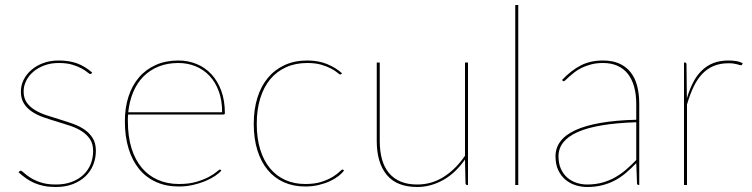

<svg xmlns="http://www.w3.org/2000/svg" viewBox="-20 -740 3008 768"><path d="M346.5 -447Q345 -444 341.5 -444Q337.5 -444 329.8 -450.8Q322 -457.5 307.2 -465.8Q292.5 -474 270 -481Q247.5 -488 214.5 -488Q183.5 -488 157.8 -478.5Q132 -469 113.5 -453.2Q95 -437.5 84.8 -417Q74.5 -396.5 74.5 -374Q74.5 -347.5 87 -329.8Q99.5 -312 119.8 -299.8Q140 -287.5 166 -279Q192 -270.5 219 -262.2Q246 -254 272 -244.8Q298 -235.5 318.2 -221.5Q338.5 -207.5 351 -187.2Q363.5 -167 363.5 -137Q363.5 -107 352.8 -80.5Q342 -54 321.5 -34.5Q301 -15 271.2 -3.5Q241.5 8 203.5 8Q177 8 156 3.8Q135 -0.5 117.5 -8Q100 -15.5 84.5 -26.5Q69 -37.5 54 -51L57 -54Q58.5 -55.5 59.5 -56.2Q60.5 -57 63 -57Q67 -57 76 -48.5Q85 -40 101.2 -29.5Q117.5 -19 142.5 -10.5Q167.5 -2 203.5 -2Q239.5 -2 267.2 -12.5Q295 -23 314 -41.2Q333 -59.5 342.8 -83.8Q352.5 -108 352.5 -136Q352.5 -164.5 340 -183.2Q327.5 -202 307.2 -215Q287 -228 261 -236.8Q235 -245.5 208 -253.5Q181 -261.5 155 -270.5Q129 -279.5 108.8 -292.8Q88.5 -306 76 -325.5Q63.5 -345 63.5 -374Q63.5 -398.5 74.5 -420.8Q85.5 -443 105.5 -460.2Q125.5 -477.5 153.2 -487.8Q181 -498 214.5 -498Q256 -498 287.5 -486.8Q319 -475.5 348.5 -450Z M693.5 -498Q732 -498 766 -484.2Q800 -470.5 825.2 -443.5Q850.5 -416.5 865 -377.2Q879.5 -338 879.5 -287Q879.5 -284.5 877.8 -283.2Q876 -282 873.5 -282H492.5Q491.5 -275 491.5 -268.5Q491.5 -262 491.5 -255Q491.5 -194 506 -147.2Q520.5 -100.5 547.2 -68.8Q574 -37 611.8 -20.5Q649.5 -4 695.5 -4Q736.5 -4 766.5 -13Q796.5 -22 816.5 -33Q836.5 -44 847 -53Q857.5 -62 859.5 -62Q861.5 -62 863.5 -60L865.5 -58Q857 -47.5 840.2 -36.2Q823.5 -25 800.8 -15.5Q778 -6 751 0Q724 6 695.5 6Q645 6 605 -11.8Q565 -29.5 537.2 -63Q509.5 -96.5 494.5 -145Q479.5 -193.5 479.5 -255Q479.5 -309 494 -353.8Q508.5 -398.5 536 -430.5Q563.5 -462.5 603.2 -480.2Q643 -498 693.5 -498ZM693.5 -488Q649.5 -488 614.2 -473.8Q579 -459.5 553.5 -433.8Q528 -408 512.8 -371.5Q497.5 -335 493 -291H868.5Q868.5 -338.5 855 -375.2Q841.5 -412 817.8 -437Q794 -462 762 -475Q730 -488 693.5 -488Z M1345 -444Q1343 -442 1341 -442Q1338 -442 1329.8 -449.2Q1321.5 -456.5 1305.8 -465Q1290 -473.5 1266.2 -480.8Q1242.5 -488 1209 -488Q1161.5 -488 1124 -471Q1086.5 -454 1060.5 -422.5Q1034.5 -391 1020.8 -346Q1007 -301 1007 -245Q1007 -187 1020.8 -142.2Q1034.5 -97.5 1060 -66.8Q1085.5 -36 1121.2 -20Q1157 -4 1201 -4Q1240 -4 1267 -13Q1294 -22 1311.5 -33Q1329 -44 1338 -53Q1347 -62 1350 -62Q1352 -62 1354 -60L1356 -58Q1348.5 -47 1334 -35.8Q1319.5 -24.5 1299.5 -15.2Q1279.5 -6 1254.5 0Q1229.5 6 1201 6Q1153.5 6 1115.5 -11Q1077.5 -28 1050.8 -60.2Q1024 -92.5 1009.5 -139Q995 -185.5 995 -245Q995 -302 1009.5 -348.8Q1024 -395.5 1051.5 -428.5Q1079 -461.5 1118.8 -479.8Q1158.5 -498 1209 -498Q1253.5 -498 1288.2 -483.8Q1323 -469.5 1348 -447Z M1499 -490V-176Q1499 -135 1508 -102.8Q1517 -70.5 1535.8 -48Q1554.5 -25.5 1582.5 -13.8Q1610.5 -2 1649 -2Q1706.5 -2 1754.8 -32.5Q1803 -63 1840 -117V-490H1852V0H1849Q1842 0 1842 -8L1840 -102Q1822.5 -77 1801.5 -56.5Q1780.5 -36 1756 -21.8Q1731.5 -7.5 1704.5 0.2Q1677.5 8 1649 8Q1567 8 1527 -40.5Q1487 -89 1487 -176V-490Z M2053 -720V0H2041V-720Z M2535 0Q2528 0 2528 -8L2525 -87.5Q2504 -65.5 2483 -47.8Q2462 -30 2438.5 -17.8Q2415 -5.5 2388 1.2Q2361 8 2328 8Q2306 8 2283.5 1.2Q2261 -5.5 2243 -20.2Q2225 -35 2213.5 -58.2Q2202 -81.5 2202 -115Q2202 -148 2221.5 -174.2Q2241 -200.5 2280.8 -219Q2320.5 -237.5 2381.2 -248.2Q2442 -259 2525 -261V-324Q2525 -362.5 2516.5 -393Q2508 -423.5 2491.5 -444.5Q2475 -465.5 2450 -476.8Q2425 -488 2392 -488Q2366 -488 2345 -482.5Q2324 -477 2307.5 -469Q2291 -461 2278.8 -451.5Q2266.5 -442 2257.5 -434Q2248.5 -426 2243 -420.5Q2237.5 -415 2235 -415Q2233 -415 2230 -418L2228 -420Q2264 -458 2302.5 -478Q2341 -498 2392 -498Q2429.5 -498 2456.8 -486Q2484 -474 2502 -451.5Q2520 -429 2528.5 -396.8Q2537 -364.5 2537 -324V0ZM2328 -2Q2362.5 -2 2390.5 -10Q2418.5 -18 2442 -31.5Q2465.5 -45 2485.8 -62.8Q2506 -80.5 2525 -100V-251Q2367.5 -246 2290.8 -211.8Q2214 -177.5 2214 -115Q2214 -85.5 2223.8 -64.2Q2233.5 -43 2249.5 -29.2Q2265.5 -15.5 2286 -8.8Q2306.5 -2 2328 -2Z M2716 0V-490H2719Q2726 -490 2726 -482L2727.5 -346.5Q2738 -382.5 2752.8 -410.8Q2767.5 -439 2787.8 -458.5Q2808 -478 2834.2 -488Q2860.5 -498 2894 -498Q2908.5 -498 2923.8 -495.8Q2939 -493.5 2951 -487L2949 -483Q2948 -481.5 2947.2 -480.2Q2946.5 -479 2944 -479Q2941.5 -479 2937.5 -480.2Q2933.5 -481.5 2927.8 -483Q2922 -484.5 2913.8 -485.8Q2905.5 -487 2894 -487Q2861 -487 2835.5 -476.5Q2810 -466 2790 -445.5Q2770 -425 2755 -394Q2740 -363 2728 -322V0Z"/></svg>

Font: Lato Hairline
Style: Regular
Weight: 100
Designer: Lukasz Dziedzic
Foundry: tyPoland Lukasz Dziedzic
Version: Version 2.007; 2014-02-27